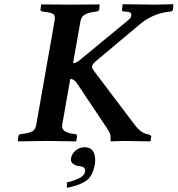

<svg xmlns="http://www.w3.org/2000/svg" viewBox="-20 -668 842 910"><path d="M589.8 -574.2Q596.7 -579.1 600.3 -587.6Q604 -596.2 601.1 -603.5Q598.1 -610.8 585.9 -611.8L564.9 -613.8Q558.1 -614.7 558.1 -624L561 -646L563 -647.9Q678.2 -646 713.9 -646L799.8 -647.9L801.8 -646L799.8 -624Q799.8 -616.2 790 -613.8L775.9 -611.8Q701.7 -602.5 641.6 -551.8L434.1 -377.9Q418 -363.8 416.5 -354.5Q415 -345.2 425.8 -331.1L617.2 -78.1Q644 -42 670.9 -34.2L678.2 -32.2Q697.3 -27.3 696.8 -22L693.8 0L689.9 2Q604 0 564.9 0L505.9 2L503.9 0V-21Q503.9 -26.4 501.7 -33.2Q499.5 -40 494.1 -48.8Q488.8 -57.6 484.9 -63.7Q481 -69.8 473.1 -81.1Q465.3 -92.3 462.4 -97.2L342.8 -275.9Q329.6 -293.9 313 -293.9L274.9 -77.1Q269 -41 324.2 -34.2L337.9 -32.2Q344.7 -31.2 345.2 -22.9L341.8 0L339.8 2Q238.8 0 203.1 0L66.9 2L64.9 0L66.9 -22.9Q67.9 -29.8 77.1 -32.2L90.8 -34.2Q120.6 -38.1 134.3 -46.1Q147.9 -54.2 151.9 -77.1L238.8 -569.8Q242.7 -593.8 233.4 -600.8Q224.1 -607.9 192.9 -611.8L179.2 -613.8Q172.4 -615.7 171.9 -622.1L174.8 -646L176.8 -647Q273.9 -646 313 -646L450.2 -647L452.1 -646L450.2 -622.1Q449.2 -616.2 439.9 -613.8L425.8 -611.8Q395 -606.9 380.6 -597.9Q366.2 -588.9 361.8 -569.8L326.2 -368.2Q339.4 -368.2 359.9 -384.8ZM380.9 29.8Q430.7 29.8 431.2 90.8Q431.2 107.9 426.8 123Q417 170.9 384.5 191.4Q352.1 211.9 296.9 222.2V196.8Q377 177.7 382.8 147.9Q383.8 145 383.8 141.1Q383.8 121.1 354 119.1Q338.9 117.2 327.4 109.1Q315.9 101.1 315.9 86.9Q315.9 83 316.9 81.1Q320.8 60.1 338.9 44.9Q356.9 29.8 380.9 29.8Z"/></svg>

Font: Linux Libertine O
Style: Semibold Italic
Weight: 600
Italic angle: -11.5°
Designer: Philipp H. Poll
Foundry: Philipp H. Poll
Version: Version 5.1.2